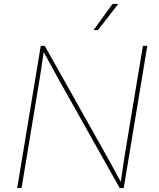

<svg xmlns="http://www.w3.org/2000/svg" viewBox="-20 -962 811 982"><path d="M67.9 0 188.5 -727.5H209L519 -175.3Q533.7 -149.9 547.4 -124.5Q561 -99.1 574.7 -74Q588.4 -48.8 602.5 -23.4H596.2Q600.6 -48.8 604 -74Q607.4 -99.1 611.3 -124.5Q615.2 -149.9 619.1 -175.3L710.9 -727.5H733.4L612.8 0H592.3L282.7 -551.3Q268.6 -576.7 254.6 -602.1Q240.7 -627.4 227.1 -652.8Q213.4 -678.2 199.2 -703.6H205.1Q200.7 -678.2 197 -652.8Q193.4 -627.4 189.7 -602.1Q186 -576.7 181.6 -551.3L90.3 0ZM458.5 -808.1 555.7 -941.9H585L481 -808.1Z"/></svg>

Font: Inter Thin
Style: Italic
Weight: 250
Italic angle: -9.3988°
Designer: Rasmus Andersson
Foundry: rsms
Version: Version 4.001;git-66647c0bb